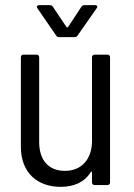

<svg xmlns="http://www.w3.org/2000/svg" viewBox="-20 -718 520 745"><path d="M281 -580 355 -686C360 -692 357 -698 349 -698H308C303 -698 299 -696 296 -692L244 -613C243 -611 239 -611 238 -613L185 -692C182 -697 178 -698 173 -698H132C126 -698 123 -695 123 -691C123 -690 124 -688 125 -686L198 -580C201 -575 205 -574 210 -574H269C274 -574 278 -575 281 -580ZM337 -496V-171C337 -100 296 -55 232 -55C169 -55 132 -96 132 -167V-496C132 -502 128 -506 122 -506H71C65 -506 61 -502 61 -496V-149C61 -44 129 7 215 7C267 7 308 -11 332 -50C334 -53 337 -53 337 -49V-10C337 -4 341 0 347 0H397C403 0 407 -4 407 -10V-496C407 -502 403 -506 397 -506H347C341 -506 337 -502 337 -496Z"/></svg>

Font: Barlow Semi Condensed
Style: Regular
Weight: 400
Width: 4
Designer: Jeremy Tribby
Foundry: Tribby Type
Version: Version 1.422;hotconv 1.0.109;makeotfexe 2.5.65596